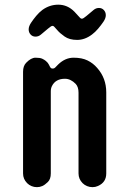

<svg xmlns="http://www.w3.org/2000/svg" viewBox="-20 -771 540 801"><path d="M93.3 -6.8Q76.2 -23.9 76.2 -47.4V-471.7Q76.2 -495.6 88.9 -508.8Q109.4 -530.3 128.2 -530.3Q147 -530.3 156 -526.1Q165 -522 171.4 -516.6Q180.7 -508.8 184.3 -500.7Q188 -492.7 190.9 -488.8Q193.8 -484.9 200 -484.9Q206.1 -484.9 210 -489Q213.9 -493.2 222.7 -502Q252 -530.3 286.9 -530.3Q321.8 -530.3 345.2 -518.8Q368.7 -507.3 385.7 -487.3Q423.3 -444.8 423.3 -385.7V-47.4Q423.3 -10.3 388.7 4.9Q377.9 9.8 366 9.8Q354 9.8 343.3 5.4Q332.5 1 324.7 -6.8Q307.6 -23.9 307.6 -47.4V-384.3Q307.6 -408.2 295.9 -420.9Q274.9 -442.4 251 -442.4Q211.9 -442.4 196.8 -412.1Q191.9 -402.3 191.9 -390.1V-47.4Q191.9 -23.4 179.4 -11.5Q167 0.5 156.5 5.1Q146 9.8 134 9.8Q122.1 9.8 111.6 5.4Q101.1 1 93.3 -6.8ZM370.6 -729.5Q380.4 -737.8 392.8 -737.8Q405.3 -737.8 413.3 -729Q421.4 -720.2 421.4 -707.5Q421.4 -694.8 411.4 -680.2Q401.4 -665.5 389.4 -651.4Q377.4 -637.2 363.8 -627Q334 -604.5 301.8 -604.5Q269.5 -604.5 249.5 -618.7Q229.5 -632.8 219.7 -644.5L206.5 -659.2Q203.6 -663.1 198.7 -663.1Q193.8 -663.1 180.7 -651.9L150.4 -626.5Q140.6 -618.2 128.2 -618.2Q115.7 -618.2 107.7 -627Q99.6 -635.7 99.6 -648.4Q99.6 -661.1 109.4 -675.8Q119.1 -690.4 131.1 -704.8Q143.1 -719.2 156.7 -729.5Q187 -751.5 223.1 -751.5Q261.7 -751.5 290.5 -722.2L307.1 -704.1Q311 -700.2 314.2 -696.5Q317.4 -692.9 321.8 -692.9Q327.1 -692.9 340.3 -704.1Z"/></svg>

Font: Supermercado
Style: Regular
Weight: 400
Designer: James Grieshaber
Foundry: James Grieshaber
Version: Version 1.002